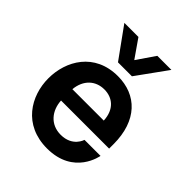

<svg xmlns="http://www.w3.org/2000/svg" viewBox="-214 -901 1042 1042"><g transform="rotate(45 307.5 -379.5)"><path d="M369 -593 496 -769H388L316 -664L243 -769H135L262 -593ZM320 10C526 10 554 -167 554 -167H431C431 -167 411 -95 320 -95C240 -95 194 -155 190 -228H559V-262C559 -443 459 -540 315 -540C136 -540 56 -399 56 -265C56 -129 139 10 320 10ZM190 -315C197 -391 246 -437 314 -437C376 -437 427 -398 431 -315Z"/></g></svg>

Font: Be Vietnam Pro SemiBold
Style: Regular
Weight: 600
Designer: Lam Bao, Tony Le, Vietanh Nguyen
Foundry: Yellow Type Foundry
Version: Version 1.002